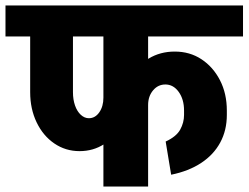

<svg xmlns="http://www.w3.org/2000/svg" viewBox="-45 -680 906 700"><path d="M403 -547V-660H841V-547ZM626 -261V-278H782V-261ZM579 -43 559 -164Q598 -182 612 -207.5Q626 -233 626 -261H782Q782 -205 758 -160.5Q734 -116 688.5 -86Q643 -56 579 -43ZM626 -277Q626 -318 606.5 -345Q587 -372 558 -372L592 -492Q647 -492 689.5 -464Q732 -436 757 -387.5Q782 -339 782 -277ZM407 -297Q407 -353 431 -397Q455 -441 497 -466.5Q539 -492 592 -492L558 -372Q531 -372 513 -350.5Q495 -329 495 -297ZM245 -129Q194 -129 153 -157Q112 -185 88.5 -234Q65 -283 65 -344H221Q221 -317 228.5 -295.5Q236 -274 249.5 -261.5Q263 -249 279 -249ZM245 -129 279 -249Q302 -249 317 -270.5Q332 -292 332 -324H420Q420 -269 397 -224.5Q374 -180 334.5 -154.5Q295 -129 245 -129ZM65 -343V-620H221V-343ZM-25 -547V-660H396V-547ZM332 0V-645H495V0ZM242 -547V-660H586V-547Z"/></svg>

Font: Akshar Light
Style: Bold
Weight: 700
Version: Version 1.100